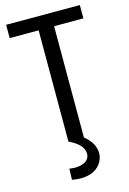

<svg xmlns="http://www.w3.org/2000/svg" viewBox="-129 -722 662 983"><g transform="rotate(-15 202.5 -231.0)"><path d="M170.9 198.2Q253.9 198.2 285.2 141.6Q296.9 120.1 296.9 96.7Q295.9 43 242.2 0V-589.8H397.5V-660.2H6.8V-589.8H160.2V0Q235.4 35.2 236.3 83Q236.3 120.1 194.3 132.8Q177.7 137.7 159.2 137.7Q144.5 137.7 128.9 134.8L127 193.4Q153.3 198.2 170.9 198.2Z"/></g></svg>

Font: Yaldevi Colombo Medium
Style: Regular
Weight: 500
Designer: Sol Matas, Denzil Rajitha, Kosala Senevirathne and Pathum Egodawatta
Foundry: Mooniak
Version: Version 1.020 ; ttfautohint (v1.6)